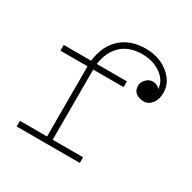

<svg xmlns="http://www.w3.org/2000/svg" viewBox="-138 -740 876 877"><g transform="rotate(30 300.0 -301.5)"><path d="M530.8 -470.2Q528.8 -514.6 487.8 -543.9Q446.8 -573.2 389.2 -573.2Q321.8 -573.2 281.2 -536.4Q240.7 -499.5 230 -430.2H389.2V-399.9H229V-29.8H389.2V0H56.2V-29.8H199.2V-399.9H56.2V-430.2H200.2Q210.9 -513.2 260.7 -558.1Q310.5 -603 390.1 -603Q461.9 -603 511 -563.2Q560.1 -523.4 560.1 -469.2Q560.1 -433.1 543 -411.1Q525.9 -389.2 500 -389.2Q475.1 -389.2 459 -401.9Q442.9 -414.6 442.9 -439Q442.9 -457.5 458.3 -473.1Q473.6 -488.8 491.2 -488.8Q519.5 -488.8 530.8 -470.2Z"/></g></svg>

Font: Compagnon Light
Style: Regular
Weight: 400
Designer: Juliette Duhe, Lea Pradine
Foundry: Velvetyne Type Foundry
Version: Version 1.000;PS 001.000;hotconv 1.0.88;makeotf.lib2.5.64775